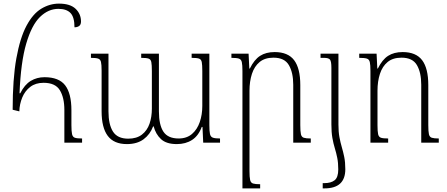

<svg xmlns="http://www.w3.org/2000/svg" viewBox="-20 -789 2473 1062"><path d="M87 -173 50 -182Q50 -353 70.5 -466.5Q91 -580 126.5 -646.5Q162 -713 208.5 -741Q255 -769 306 -769Q368 -769 398 -740.5Q428 -712 428 -670Q428 -653 418 -645.5Q408 -638 392 -638Q392 -694 370 -717Q348 -740 303 -740Q247 -740 201 -695Q155 -650 125 -547.5Q95 -445 88 -273H92Q116 -321 150 -341.5Q184 -362 226 -362Q306 -362 340.5 -317Q375 -272 375 -179V-97Q375 -63 378.5 -47Q382 -31 394.5 -27Q407 -23 434 -23V0H336V-181Q336 -249 311 -290Q286 -331 221 -331Q177 -331 147.5 -308.5Q118 -286 103 -249.5Q88 -213 87 -173Z M1040 -492H1138V-97Q1138 -63 1141.5 -47.5Q1145 -32 1157.5 -27.5Q1170 -23 1197 -23V0H1104L1100 -87H1096Q1078 -38 1042.5 -15Q1007 8 958 8Q900 8 870.5 -19.5Q841 -47 830 -90H827Q810 -45 774 -18.5Q738 8 682 8Q610 8 576 -37.5Q542 -83 542 -173V-398Q542 -432 538.5 -446.5Q535 -461 522.5 -465Q510 -469 483 -469V-492H580V-173Q580 -100 605 -61Q630 -22 689 -22Q736 -22 765 -44.5Q794 -67 807 -104.5Q820 -142 820 -188V-396Q820 -430 817 -445.5Q814 -461 801.5 -465Q789 -469 761 -469V-492H859V-173Q859 -98 884 -60.5Q909 -23 968 -23Q1013 -23 1042 -48Q1071 -73 1085 -114Q1099 -155 1099 -203V-396Q1099 -430 1096 -445.5Q1093 -461 1080.5 -465Q1068 -469 1040 -469Z M1699 -23V0H1602V-320Q1602 -387 1578 -428.5Q1554 -470 1493 -470Q1445 -470 1416 -446Q1387 -422 1373.5 -380.5Q1360 -339 1360 -287V157Q1360 191 1363.5 206.5Q1367 222 1379.5 226Q1392 230 1419 230V253H1321V-396Q1321 -430 1317.5 -445.5Q1314 -461 1301 -465Q1288 -469 1260 -469V-492H1355L1359 -410H1362Q1386 -459 1418.5 -480Q1451 -501 1499 -501Q1573 -501 1607 -456Q1641 -411 1641 -318V-97Q1641 -62 1644.5 -46.5Q1648 -31 1660.5 -27Q1673 -23 1699 -23Z M1813 -101V-414Q1813 -449 1805.5 -459Q1798 -469 1772 -469H1753V-492H1852V-100Q1852 -60 1857.5 -30.5Q1863 -1 1870.5 24.5Q1878 50 1884 79Q1890 108 1890 147Q1890 253 1775 253H1765V224H1773Q1811 224 1831 208Q1851 192 1851 148Q1851 112 1845.5 84.5Q1840 57 1832 31Q1824 5 1818.5 -26Q1813 -57 1813 -101Z M2407 -23V0H2310V-320Q2310 -388 2286 -429Q2262 -470 2201 -470Q2153 -470 2124 -446Q2095 -422 2081.5 -380.5Q2068 -339 2068 -287V-96Q2068 -62 2071.5 -46.5Q2075 -31 2087.5 -27Q2100 -23 2127 -23V0H2029V-396Q2029 -430 2025.5 -445.5Q2022 -461 2009 -465Q1996 -469 1967 -469V-492H2063L2067 -410H2070Q2094 -459 2126.5 -480Q2159 -501 2207 -501Q2281 -501 2315 -456Q2349 -411 2349 -318V-97Q2349 -62 2352.5 -46.5Q2356 -31 2368.5 -27Q2381 -23 2407 -23Z"/></svg>

Font: Noto Serif Armenian SemiCondensed ExtraLight
Style: Regular
Weight: 200
Width: 4
Designer: Monotype Design Team
Foundry: Monotype Imaging Inc.
Version: Version 2.008; ttfautohint (v1.8.4.7-5d5b)